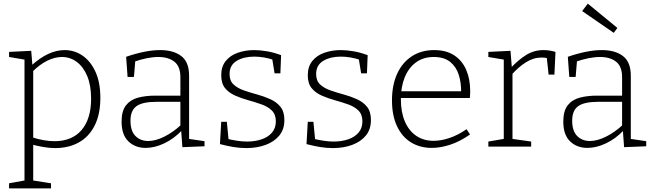

<svg xmlns="http://www.w3.org/2000/svg" viewBox="-20 -808 3603 1058"><path d="M30 230V202L124 185L115 196V-488L124 -478L30 -494V-522L152 -528L159 -442L152 -446Q199 -489 245 -510.5Q291 -532 336 -532Q391 -532 435.5 -501Q480 -470 506.5 -411.5Q533 -353 533 -269Q533 -179 502 -117Q471 -55 415 -23.5Q359 8 283 8Q254 8 221.5 2.5Q189 -3 153 -12L163 -20V196L153 185L261 202V230ZM280 -30Q377 -30 429.5 -91.5Q482 -153 482 -264Q482 -337 461 -388Q440 -439 403.5 -466.5Q367 -494 321 -494Q282 -494 239.5 -473Q197 -452 156 -410L163 -428V-39L155 -52Q223 -30 280 -30Z M1022 -31 1012 -44 1107 -30V-2L985 3L978 -93L983 -90Q938 -43 885 -18Q832 7 783 7Q725 7 687.5 -29Q650 -65 650 -138Q650 -197 674.5 -228Q699 -259 741 -270Q783 -281 836 -281H982L974 -273V-383Q974 -442 941 -468Q908 -494 852 -494Q822 -494 788 -487Q754 -480 716 -467L726 -479L718 -384H683L675 -495Q727 -513 774 -522.5Q821 -532 862 -532Q936 -532 979 -499Q1022 -466 1022 -391ZM699 -143Q699 -86 726.5 -58.5Q754 -31 797 -31Q837 -31 885.5 -55Q934 -79 979 -121L974 -105V-255L982 -247H843Q765 -247 732 -223Q699 -199 699 -143Z M1245 -400Q1245 -363 1267 -342.5Q1289 -322 1323.5 -310Q1358 -298 1396.5 -287.5Q1435 -277 1469.5 -261.5Q1504 -246 1525.5 -219.5Q1547 -193 1547 -146Q1547 -95 1519 -61Q1491 -27 1443.5 -9.5Q1396 8 1338 8Q1301 8 1265.5 2Q1230 -4 1192 -14L1199 -137H1230L1240 -33L1232 -43Q1257 -37 1286 -32.5Q1315 -28 1341 -28Q1385 -28 1421 -40Q1457 -52 1478.5 -77Q1500 -102 1500 -139Q1500 -177 1478.5 -198.5Q1457 -220 1422 -232.5Q1387 -245 1349 -255.5Q1311 -266 1276.5 -281Q1242 -296 1220.5 -322Q1199 -348 1199 -394Q1199 -441 1224 -472Q1249 -503 1291 -517.5Q1333 -532 1381 -532Q1412 -532 1450.5 -525.5Q1489 -519 1529 -504L1525 -404H1493L1479 -490L1488 -478Q1433 -496 1381 -496Q1323 -496 1284 -472.5Q1245 -449 1245 -400Z M1722 -400Q1722 -363 1744 -342.5Q1766 -322 1800.5 -310Q1835 -298 1873.5 -287.5Q1912 -277 1946.5 -261.5Q1981 -246 2002.5 -219.5Q2024 -193 2024 -146Q2024 -95 1996 -61Q1968 -27 1920.5 -9.5Q1873 8 1815 8Q1778 8 1742.5 2Q1707 -4 1669 -14L1676 -137H1707L1717 -33L1709 -43Q1734 -37 1763 -32.5Q1792 -28 1818 -28Q1862 -28 1898 -40Q1934 -52 1955.5 -77Q1977 -102 1977 -139Q1977 -177 1955.5 -198.5Q1934 -220 1899 -232.5Q1864 -245 1826 -255.5Q1788 -266 1753.5 -281Q1719 -296 1697.5 -322Q1676 -348 1676 -394Q1676 -441 1701 -472Q1726 -503 1768 -517.5Q1810 -532 1858 -532Q1889 -532 1927.5 -525.5Q1966 -519 2006 -504L2002 -404H1970L1956 -490L1965 -478Q1910 -496 1858 -496Q1800 -496 1761 -472.5Q1722 -449 1722 -400Z M2359 7Q2295 7 2245.5 -23Q2196 -53 2168 -112Q2140 -171 2140 -255Q2140 -339 2168.5 -401.5Q2197 -464 2249.5 -498Q2302 -532 2373 -532Q2439 -532 2483 -503Q2527 -474 2549 -423Q2571 -372 2571 -306Q2571 -298 2570.5 -289.5Q2570 -281 2569 -268H2173V-305H2530L2521 -299Q2522 -351 2508 -395.5Q2494 -440 2460.5 -467Q2427 -494 2370 -494Q2313 -494 2272.5 -464.5Q2232 -435 2210.5 -382.5Q2189 -330 2189 -261Q2189 -189 2211.5 -137.5Q2234 -86 2274.5 -59Q2315 -32 2369 -32Q2410 -32 2456.5 -47.5Q2503 -63 2551 -96L2570 -67Q2516 -29 2462 -11Q2408 7 2359 7Z M2671 0V-28L2764 -44L2756 -33V-489L2765 -478L2671 -494V-522L2793 -528L2801 -429L2793 -432Q2837 -479 2880 -505.5Q2923 -532 2975 -532Q3007 -532 3041 -522L3035 -397H3003L2992 -500L2999 -487Q2991 -489 2982 -490Q2973 -491 2965 -491Q2920 -491 2878.5 -465Q2837 -439 2798 -395L2804 -412V-33L2794 -44L2907 -28V0Z M3456 -31 3446 -44 3541 -30V-2L3419 3L3412 -93L3417 -90Q3372 -43 3319 -18Q3266 7 3217 7Q3159 7 3121.5 -29Q3084 -65 3084 -138Q3084 -197 3108.5 -228Q3133 -259 3175 -270Q3217 -281 3270 -281H3416L3408 -273V-383Q3408 -442 3375 -468Q3342 -494 3286 -494Q3256 -494 3222 -487Q3188 -480 3150 -467L3160 -479L3152 -384H3117L3109 -495Q3161 -513 3208 -522.5Q3255 -532 3296 -532Q3370 -532 3413 -499Q3456 -466 3456 -391ZM3133 -143Q3133 -86 3160.5 -58.5Q3188 -31 3231 -31Q3271 -31 3319.5 -55Q3368 -79 3413 -121L3408 -105V-255L3416 -247H3277Q3199 -247 3166 -223Q3133 -199 3133 -143ZM3219 -788 3382 -654 3362 -627 3188 -747Z"/></svg>

Font: Bitter Thin Light
Style: Regular
Weight: 300
Version: Version 2.002